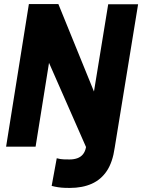

<svg xmlns="http://www.w3.org/2000/svg" viewBox="-20 -721 699 944"><path d="M10 0 122 -701H267L442 -271L512 -700H659L544 5Q534 76 505.5 119Q477 162 431 182.5Q385 203 323 203Q313 203 297.5 202.5Q282 202 265.5 199.5Q249 197 234 193L259 57Q277 62 292.5 62.5Q308 63 322 63Q343 63 360 57Q377 51 388 37.5Q399 24 403 2L221 -412L155 0Z"/></svg>

Font: Georama ExtraCondensed Thin
Style: Bold Italic
Weight: 700
Italic angle: -9°
Version: Version 1.001